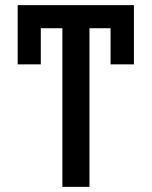

<svg xmlns="http://www.w3.org/2000/svg" viewBox="-20 -727 590 747"><path d="M501 -476.6H410.2V-617.2H328.1V0H222.7V-617.2H138.7V-476.6H48.8V-707H501Z"/></svg>

Font: Pretendard Std Medium
Style: Regular
Weight: 500
Designer: Base glyphs from Inter by Rasmus Andersson; Hangeul glyphs from Noto Sans CJK(Source Han Sans) by Jang Soo-young and Kan
Foundry: Kil Hyung-jin
Version: Version 1.309